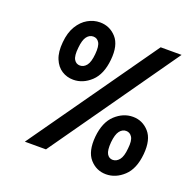

<svg xmlns="http://www.w3.org/2000/svg" viewBox="-120 -785 929 922"><g transform="rotate(20 344.0 -324.0)"><path d="M95.1 0 553 -649H659.9L203.1 0ZM514 14Q464.5 14 431.1 -23.9Q397.8 -61.7 405 -139Q412.6 -214.9 453.1 -252.4Q493.6 -289.9 543 -289.9Q591.9 -289.9 625.5 -252.4Q659 -214.9 652 -139Q644.8 -61.7 604.2 -23.9Q563.5 14 514 14ZM521 -62.1Q539.9 -62.1 554.2 -79.6Q568.5 -97.1 572 -139Q576.8 -179.6 565.7 -197.3Q554.6 -215 535 -215Q515.8 -215 502.3 -197.3Q488.9 -179.6 485 -139Q481.5 -97.1 491.6 -79.6Q501.8 -62.1 521 -62.1ZM211 -358.9Q178.6 -358.9 152.2 -375.7Q125.8 -392.5 111.9 -426.3Q98 -460.1 102.9 -511Q107.4 -561.6 127.8 -595.1Q148.1 -628.6 177.6 -645.3Q207 -662 239.1 -662Q289.4 -662 323.1 -624.4Q356.7 -586.7 349 -511Q341.6 -434.6 301.1 -396.7Q260.6 -358.9 211 -358.9ZM218 -434Q237.5 -434 251.4 -451.5Q265.2 -469 269 -511Q272.8 -552.3 262.2 -569.6Q251.6 -587 232 -587Q212.5 -587 199.2 -569.6Q185.8 -552.3 182 -511Q177.5 -469 188 -451.5Q198.5 -434 218 -434Z"/></g></svg>

Font: Karla
Style: Italic
Weight: 400
Italic angle: -8°
Designer: Jonathan Pinhorn
Version: Version 2.004;gftools[0.9.33]